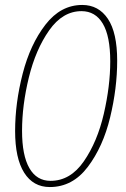

<svg xmlns="http://www.w3.org/2000/svg" viewBox="-20 -744 508 775"><path d="M41 -215Q41 -328 71.5 -446.5Q102 -565 163.5 -644.5Q225 -724 312 -724Q378 -724 415.5 -668Q453 -612 453 -499Q453 -388 424.5 -270Q396 -152 334.5 -70.5Q273 11 181 11Q114 11 77.5 -47Q41 -105 41 -215ZM425 -496Q425 -598 395 -648.5Q365 -699 309 -699Q233 -699 178.5 -621.5Q124 -544 96.5 -431.5Q69 -319 69 -216Q69 -117 98.5 -65.5Q128 -14 184 -14Q264 -14 318.5 -93Q373 -172 399 -284.5Q425 -397 425 -496Z"/></svg>

Font: Noto Serif NarrowThin
Style: Italic
Weight: 250
Width: 4
Italic angle: -12°
Designer: Monotype Design Team
Foundry: Monotype Imaging Inc.
Version: Version 1.001